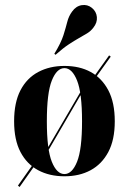

<svg xmlns="http://www.w3.org/2000/svg" viewBox="-20 -692 514 766"><path d="M148.4 -50 143.5 -55.6 328.2 -371.8 333.1 -366.9ZM58.1 54 51.6 48.4 125.8 -56.5 131.5 -50ZM348.4 -363.7 342.7 -369.4 415.3 -471 421.8 -466.1ZM237.1 11.3Q177.4 11.3 132.3 -12.9Q87.1 -37.1 61.7 -85.5Q36.3 -133.9 36.3 -208.1Q36.3 -283.1 61.7 -331.9Q87.1 -380.6 132.7 -404.8Q178.2 -429 237.1 -429Q297.6 -429 341.9 -404.8Q386.3 -380.6 412.1 -331.9Q437.9 -283.1 437.9 -208.1Q437.9 -133.9 412.1 -85.5Q386.3 -37.1 341.5 -12.9Q296.8 11.3 237.1 11.3ZM237.1 2.4Q267.7 2.4 287.5 -46.8Q307.3 -96 307.3 -208.1Q307.3 -321 287.5 -370.6Q267.7 -420.2 237.1 -420.2Q206.5 -420.2 186.7 -370.6Q166.9 -321 166.9 -208.1Q166.9 -96 186.7 -46.8Q206.5 2.4 237.1 2.4ZM201.6 -473.4 196.8 -477.4Q223.4 -521 233.1 -551.6Q242.7 -582.3 248.4 -604.8Q254 -627.4 267.7 -646Q283.1 -667.7 306 -671.4Q329 -675 346.8 -660.5Q364.5 -646 366.5 -623.8Q368.5 -601.6 352.4 -581.5Q341.9 -567.7 327.4 -558.9Q312.9 -550 294.8 -539.9Q276.6 -529.8 253.6 -514.5Q230.6 -499.2 201.6 -473.4Z"/></svg>

Font: Playfair 144pt SemiCondensed ExtraBold
Style: Regular
Weight: 800
Width: 4
Designer: Claus Eggers Sørensen
Foundry: Claus Eggers Sørensen
Version: Version 2.203